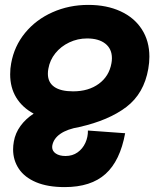

<svg xmlns="http://www.w3.org/2000/svg" viewBox="-20 -580 640 784"><path d="M33.5 30Q33.5 14.5 36.5 -2Q42.5 -36.5 63.5 -65.5Q84.5 -94.5 117.5 -116Q71 -141 46.2 -181.8Q21.5 -222.5 21.5 -276.5Q21.5 -300.5 25.5 -321Q38 -391.5 82.5 -445.8Q127 -500 194.5 -530Q262 -560 340.5 -560Q415.5 -560 472 -534Q528.5 -508 559.2 -460.2Q590 -412.5 590 -348.5Q590 -324.5 585.5 -299Q568 -198 496 -143.2Q424 -88.5 304.5 -61.5Q254.5 -53 226.5 -33.5Q198.5 -14 193.5 14.5Q193 16.5 193 20.5Q193 37 208 47Q223 57 247.5 57Q276 57 296.8 42.2Q317.5 27.5 328.5 3.5Q339.5 -20.5 339 -47L491 -36Q470.5 76.5 411 130.2Q351.5 184 244 184Q174.5 184 127.2 164Q80 144 56.8 109Q33.5 74 33.5 30ZM435 -321.5Q437 -331.5 437 -342.5Q437 -380.5 410 -401.8Q383 -423 335.5 -423Q297 -423 262.8 -406.8Q228.5 -390.5 206 -362.5Q183.5 -334.5 177.5 -299.5Q175.5 -289.5 175.5 -279Q175.5 -243.5 201.8 -225.2Q228 -207 278.5 -207Q341.5 -207 383.5 -237.8Q425.5 -268.5 435 -321.5Z"/></svg>

Font: JuliaMono Black
Style: Italic
Weight: 900
Italic angle: -9°
Monospace: yes
Designer: cormullion
Foundry: corm
Version: Version 0.057; ttfautohint (v1.8.4)